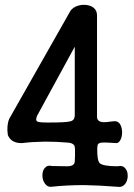

<svg xmlns="http://www.w3.org/2000/svg" viewBox="-20 -754 540 776"><path d="M260.7 -703.1 17.6 -274.4Q5.9 -247.1 11.7 -208Q26.4 -173.8 70.3 -175.8Q107.4 -180.7 162.1 -181.6Q210 -181.6 252.9 -177.7Q275.4 -176.8 281.2 -164.1Q284.2 -155.3 283.2 -124L282.2 -102.5Q282.2 -82 251 -82Q232.4 -82 190.4 -83Q171.9 -87.9 161.1 -75.2Q151.4 -64.5 151.4 -44.9Q151.4 -26.4 161.1 -12.7Q170.9 2 186.5 1Q248 -5.9 320.3 -5.9Q379.9 -4.9 456.1 1Q472.7 3.9 484.4 -8.8Q495.1 -21.5 496.1 -40Q497.1 -60.5 487.3 -72.3Q476.6 -86.9 455.1 -82Q396.5 -82 382.8 -94.7Q372.1 -106.4 373 -155.3L374 -164.1Q374 -175.8 390.6 -177.7Q401.4 -178.7 431.6 -176.8L447.3 -175.8Q459 -173.8 466.8 -188.5Q473.6 -202.1 473.6 -220.7Q472.7 -240.2 464.8 -252.9Q455.1 -266.6 438.5 -263.7H436.5Q405.3 -258.8 392.6 -260.7Q372.1 -263.7 372.1 -282.2V-692.4Q372.1 -711.9 357.4 -723.6Q343.8 -733.4 323.2 -734.4Q303.7 -735.4 286.1 -727.5Q267.6 -718.8 260.7 -703.1ZM129.9 -286.1 282.2 -565.4V-289.1Q282.2 -267.6 264.6 -263.7Q249 -258.8 174.8 -258.8Q138.7 -258.8 130.9 -262.7Q122.1 -267.6 129.9 -286.1Z"/></svg>

Font: GungsuhChe
Style: Regular
Weight: 400
Monospace: yes
Version: Version 2.21